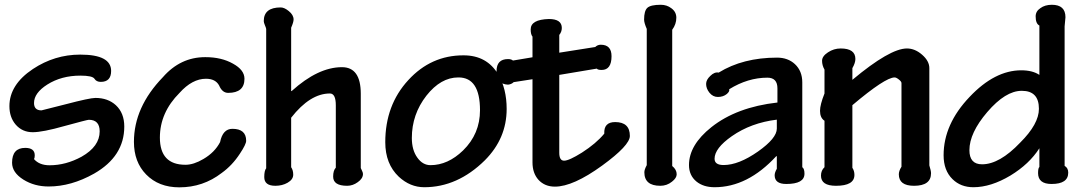

<svg xmlns="http://www.w3.org/2000/svg" viewBox="-20 -787 4592 816"><path d="M321.5 -554.9Q452.3 -554.9 452.3 -485.6Q452.3 -439 408.2 -439Q389.7 -439 381.5 -452.3Q372.8 -465.6 321.5 -465.6Q241 -465.6 181 -427.7Q124.6 -391.8 124.6 -349.2Q124.6 -317.9 156.4 -317.9Q157.9 -317.9 260 -344.1Q361.5 -370.8 385.6 -370.8Q438.5 -370.8 472.3 -340Q508.2 -306.7 508.2 -249.2Q508.2 -122.6 380 -49.2Q282.6 5.6 186.7 5.6Q126.2 5.6 79.5 -23.6Q31.3 -53.8 31.3 -95.4Q31.3 -158.5 87.2 -158.5Q127.7 -158.5 127.7 -126.7Q127.7 -116.4 124.6 -110.8Q147.2 -84.6 190.8 -84.6Q260 -84.6 326.7 -121Q403.6 -164.6 403.6 -228.7Q403.6 -277.9 357.4 -277.9Q350.8 -277.9 253.8 -251.3Q161.5 -225.1 119 -225.1Q74.9 -225.1 46.7 -257.4Q20 -288.7 20 -335.9Q20 -427.2 120 -493.8Q212.3 -554.9 320.5 -554.9Z M853.3 -544.1Q921.5 -544.1 970.3 -516.4Q1019 -489.7 1019 -452.3Q1019 -392.3 949.7 -392.3Q924.6 -392.3 911.3 -423.6Q895.9 -452.3 855.4 -452.3Q796.9 -452.3 743.1 -392.3Q659.5 -308.7 659.5 -202.1Q659.5 -86.7 768.2 -86.7Q803.1 -86.7 844.6 -111.3Q892.8 -139.5 915.4 -183.1Q926.7 -239.5 967.7 -239.5Q1026.2 -239.5 1026.2 -188.7Q1026.2 -173.8 999.5 -133.8Q967.2 -84.1 922.1 -51.8Q843.1 9.2 742.1 9.2Q654.4 9.2 601 -45.6Q549.2 -98.5 549.2 -184.1Q549.2 -331.8 672.3 -459Q746.7 -544.1 851.8 -544.1Z M1407.2 -339.5Q1407.2 -389.7 1382.1 -389.7Q1297.9 -389.7 1217.4 -286.7V-76.4Q1226.2 -63.6 1226.2 -44.6Q1226.2 -24.1 1202.1 -10.3Q1179.5 2.6 1150.3 2.6Q1103.1 2.6 1103.1 -34.4Q1103.1 -62.1 1111.3 -71.8V-664.1Q1110.8 -668.2 1105.6 -680.5Q1101 -691.3 1101 -697.4Q1101 -755.4 1172.8 -755.4Q1188.7 -755.4 1207.2 -740Q1227.7 -723.6 1227.7 -704.1Q1227.7 -692.8 1217.4 -669.2V-400H1219.5Q1331.8 -501.5 1433.3 -501.5Q1513.3 -501.5 1513.3 -388.7V-72.8Q1513.8 -70.3 1518.5 -61.5Q1522.6 -53.3 1522.6 -47.7Q1522.6 -28.2 1500.5 -12.8Q1479.5 2.6 1455.4 2.6Q1395.9 2.6 1395.9 -36.4Q1395.9 -62.6 1407.2 -74.4Z M1950.3 -551.8Q2049.2 -551.8 2097.4 -470.8Q2133.3 -409.7 2133.3 -324.1Q2133.3 -198.5 2040.5 -105.6Q1924.6 8.7 1783.1 8.7Q1723.1 8.7 1674.9 -35.9Q1617.4 -90.3 1617.4 -182.6Q1617.4 -340.5 1715.4 -446.7Q1811.8 -551.8 1949.2 -551.8ZM1927.7 -457.9Q1853.3 -457.9 1792.3 -380.5Q1730.3 -301 1730.3 -200.5Q1730.3 -149.2 1753.8 -116.9Q1776.4 -85.1 1809.7 -85.1Q1883.6 -85.1 1948.2 -147.7Q2020 -217.9 2020 -318.5Q2020 -457.9 1928.7 -457.9Z M2243.1 -631.3Q2235.4 -640.5 2235.4 -662.1Q2235.4 -704.1 2312.8 -706.2Q2367.7 -706.2 2367.7 -668.2Q2367.7 -651.8 2356.9 -638.5V-563.1L2509.7 -587.2Q2519.5 -596.9 2533.3 -596.9Q2579 -596.9 2579 -548.2Q2579 -489.7 2536.9 -489.7Q2520.5 -489.7 2516.4 -495.4L2356.9 -468.7V-137.9Q2356.9 -104.1 2377.4 -104.1Q2398.5 -104.1 2453.3 -138.5Q2513.3 -176.9 2548.2 -219Q2545.6 -268.2 2594.4 -268.2Q2656.9 -268.2 2656.9 -209.2Q2656.9 -169.2 2539.5 -83.6Q2415.9 6.2 2338.5 6.2Q2294.9 6.2 2268.2 -23.1Q2243.1 -51.3 2243.1 -96.9V-450.3L2163.1 -437.9Q2153.8 -428.7 2139 -427.2Q2090.3 -429.2 2090.3 -484.6Q2090.3 -535.9 2139 -535.9Q2153.3 -535.9 2160 -529.7L2243.1 -543.6Z M2728.7 -664.1Q2717.4 -690.3 2717.4 -703.6Q2717.4 -741 2731.3 -753.8Q2745.6 -766.7 2788.2 -766.7Q2813.8 -766.7 2832.8 -752.3Q2854.4 -736.9 2854.4 -711.8Q2854.4 -684.1 2836.9 -660.5V-81.5Q2855.9 -66.2 2855.9 -46.2Q2855.9 -30.3 2835.9 -14.9Q2814.4 2.6 2786.2 2.6Q2718.5 2.6 2718.5 -54.9Q2718.5 -66.2 2728.7 -85.1Z M3284.1 -411.3Q3284.1 -456.9 3241.5 -456.9Q3158.5 -456.9 3079 -407.7Q3082.1 -399 3069.2 -387.7Q3053.8 -374.9 3030.8 -374.9Q3009.7 -374.9 2994.9 -393.3Q2981 -410.8 2981 -430.3Q2981 -447.7 2998.5 -464.1Q3016.4 -482.1 3034.4 -478.5Q3137.4 -542.1 3282.6 -542.1Q3328.7 -542.1 3358.5 -514.4Q3389.7 -485.1 3389.7 -436.9V-76.4Q3399 -70.3 3399 -48.7Q3399 -5.1 3321.5 -5.1Q3272.3 -5.1 3272.3 -42.1Q3272.3 -53.8 3281.5 -69.7V-123.1H3279Q3157.4 8.7 3016.9 8.7Q2969.7 8.7 2940 -15.4Q2908.2 -41.5 2908.2 -85.6Q2908.2 -170.8 3003.6 -246.7Q3110.8 -331.8 3284.1 -351.3ZM3281.5 -278.5Q3171.8 -265.1 3090.3 -208.2Q3016.9 -156.9 3016.9 -112.3Q3016.9 -85.6 3055.4 -85.6Q3119.5 -85.6 3201.5 -143.1Q3281.5 -199.5 3281.5 -240.5Z M3602.6 -73.8Q3611.3 -61 3611.3 -43.6Q3611.3 2.6 3532.8 2.6Q3469.2 2.6 3469.2 -40.5Q3469.2 -62.6 3484.1 -76.4V-273.8Q3465.1 -286.2 3465.1 -315.9Q3465.1 -342.1 3484.1 -389.7V-491.3Q3473.8 -509.2 3473.8 -528.7Q3473.8 -548.2 3499 -564.6Q3523.6 -581 3552.8 -581Q3615.4 -581 3615.4 -536.4Q3615.4 -519.5 3602.6 -497.4V-447.7Q3762.1 -581 3834.4 -581Q3868.7 -581 3899 -554.4Q3929.7 -527.7 3929.7 -497.4V-84.1Q3936.9 -61 3936.9 -50.8Q3936.9 2.6 3864.6 2.6Q3800 2.6 3800 -46.2Q3800 -60.5 3811.3 -78.5V-433.8Q3811.3 -440.5 3800 -449.2Q3789.2 -457.9 3782.1 -457.9Q3742.1 -457.9 3602.6 -340Z M4397.4 -678.5Q4381.5 -686.2 4381.5 -717.4Q4381.5 -739 4401.5 -752.3Q4421 -766.7 4450.3 -766.7Q4508.2 -766.7 4508.2 -713.8L4504.6 -674.9V-82.1Q4520 -73.3 4520 -53.3Q4520 -5.1 4449.2 -5.1Q4391.8 -5.1 4391.8 -51.3Q4391.8 -72.8 4397.4 -77.4V-156.9Q4354.4 -89.7 4274.4 -41Q4191.3 8.7 4116.9 8.7Q4063.1 8.7 4028.2 -25.6Q3990.3 -62.6 3990.3 -127.2Q3990.3 -259.5 4101 -375.4Q4207.7 -488.2 4320.5 -488.2Q4368.2 -488.2 4397.4 -468.7ZM4322.1 -401Q4253.3 -401 4175.9 -310.8Q4100 -222.1 4100 -148.7Q4100 -88.7 4153.8 -88.7Q4228.2 -88.7 4315.9 -181Q4395.4 -260 4395.4 -324.6Q4395.4 -401 4323.1 -401Z"/></svg>

Font: Myanmar Handwriting
Style: Regular
Weight: 400
Designer: Khon Soe Zaw Thu
Foundry: PaOh Unicode khonsoezawthu@gmail.com and @hotmail.com
Version: Version 1.30 November 9, 2016